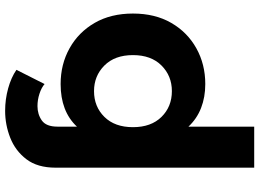

<svg xmlns="http://www.w3.org/2000/svg" viewBox="-148 -644 987 730"><g transform="rotate(-90 345.0 -279.5)"><path d="M390 8Q340 8 299 -8Q258 -24 228 -56V194H72V-561Q72 -630 104 -672Q136 -714 185.5 -733.5Q235 -753 288 -753Q332 -753 373.5 -741.5Q415 -730 444 -710L390 -603Q376 -615 353 -622.5Q330 -630 306 -630Q275 -630 251.5 -613.5Q228 -597 228 -554V-480Q286 -542 390 -542Q465 -542 526 -508Q587 -474 622.5 -412.5Q658 -351 658 -267Q658 -183 622.5 -121.5Q587 -60 526 -26Q465 8 390 8ZM363 -119Q421 -119 460.5 -158.5Q500 -198 500 -267Q500 -336 460.5 -375.5Q421 -415 363 -415Q304 -415 265 -375.5Q226 -336 226 -267Q226 -198 265 -158.5Q304 -119 363 -119Z"/></g></svg>

Font: Montserrat
Style: Bold
Weight: 700
Designer: Julieta Ulanovsky
Foundry: Julieta Ulanovsky
Version: Version 9.000; ttfautohint (v1.8.4.7-5d5b)